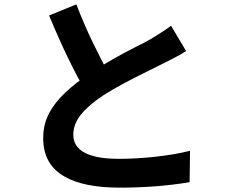

<svg xmlns="http://www.w3.org/2000/svg" viewBox="-20 -817 1040 880"><path d="M734 -529 668 -496Q528 -428 455 -381Q387 -336 351.5 -292.5Q316 -249 316 -199Q316 -145 368.5 -117Q421 -89 524 -89Q607 -89 696 -99Q785 -109 851 -126L849 18Q701 43 528 43Q367 43 279 -6Q178 -61 178 -184Q178 -248 206 -300Q232 -348 278.5 -392Q325 -436 389 -479Q485 -543 610 -606Q638 -619 671 -638Q731 -674 764 -699L833 -583Q809 -567 776 -550.5Q743 -534 734 -529ZM488 -461 375 -394Q292 -536 205 -746L330 -797Q365 -706 403 -627Q441 -548 488 -461Z"/></svg>

Font: Merged Yaku Han JP
Style: Bold
Weight: 700
Designer: Ryoko NISHIZUKA 西塚涼子 (kana, bopomofo & ideographs); Paul D. Hunt (Latin, Greek & Cyrillic); Sandoll Communications 산돌커뮤니
Foundry: Adobe
Version: Version 2.004